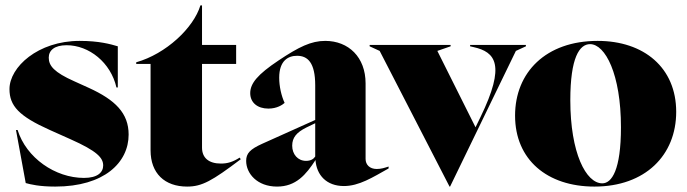

<svg xmlns="http://www.w3.org/2000/svg" viewBox="-20 -674 2537 709"><path d="M184 15C365 15 455 -74 455 -177C455 -256 406 -305 307 -350L254 -374C180 -407 160 -431 160 -461C160 -488 181 -507 226 -507C309 -507 389 -443 410 -351H415V-503C388 -511 346 -523 274 -523C120 -523 15 -426 15 -345C15 -283 50 -245 164 -194L240 -160C339 -116 361 -91 361 -63C361 -38 341 -17 290 -17C184 -17 77 -91 45 -194H39L75 2C93 7 125 15 184 15Z M671 15C726 15 763 -6 869 -86L865 -92C840 -76 820 -70 796 -70C751 -70 726 -91 726 -129V-438H852V-508H726V-654H720C695 -571 593 -475 483 -444V-438H536V-119C536 -34 588 15 671 15Z M1003 15C1073 15 1110 -29 1145 -83C1149 -27 1186 13 1250 13C1306 13 1356 -19 1415 -52V-59C1399 -54 1388 -50 1371 -50C1345 -50 1330 -66 1330 -87V-366C1330 -463 1267 -523 1181 -523C1129 -523 1084 -501 1009 -451C931 -399 904 -366 904 -330C904 -295 931 -273 971 -273C1003 -273 1023 -287 1031 -294C1019 -320 1011 -355 1011 -387C1011 -450 1044 -468 1077 -468C1116 -468 1144 -443 1144 -359V-231L948 -143C904 -123 889 -108 889 -80C889 -33 930 15 1003 15ZM1059 -136C1059 -166 1075 -185 1111 -203L1144 -219V-96C1138 -87 1128 -80 1110 -80C1080 -80 1059 -104 1059 -136Z M1640 15H1642L1885 -486L1922 -503V-508H1716V-503L1729 -500C1809 -482 1849 -436 1754 -241L1736 -204L1595 -486L1644 -503V-508H1345V-503L1382 -486Z M2175 15C2363 15 2477 -101 2477 -261C2477 -424 2358 -523 2187 -523C1996 -523 1882 -407 1882 -247C1882 -84 2001 15 2175 15ZM2086 -304C2086 -462 2120 -511 2159 -511C2215 -511 2273 -400 2273 -204C2273 -46 2239 3 2204 3C2144 3 2086 -109 2086 -304Z"/></svg>

Font: Nyght Serif Dark
Style: Regular
Weight: 800
Designer: Maksym Kobuzan
Version: Version 0.410;Glyphs 3.1.2 (3151)